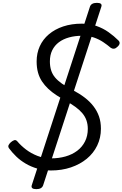

<svg xmlns="http://www.w3.org/2000/svg" viewBox="-20 -1177 859 1347"><path d="M338 19Q287 19 242.5 6Q198 -7 160.5 -29Q123 -51 94 -79Q65 -107 43 -137Q35 -149 40.5 -159.5Q46 -170 56 -179Q69 -190 80 -193.5Q91 -197 101 -186Q127 -155 162.5 -128Q198 -101 242.5 -83.5Q287 -66 338 -66Q393 -66 440 -79.5Q487 -93 522 -119.5Q557 -146 576.5 -185Q596 -224 596 -273Q596 -305 586.5 -332.5Q577 -360 557 -383.5Q537 -407 508.5 -427.5Q480 -448 441 -470Q407 -489 375.5 -509.5Q344 -530 318.5 -554Q293 -578 274.5 -606Q256 -634 246.5 -668.5Q237 -703 237 -746Q237 -804 259 -852.5Q281 -901 323 -936.5Q365 -972 423.5 -991.5Q482 -1011 554 -1011Q611 -1011 657.5 -994.5Q704 -978 742 -951Q780 -924 811 -893Q821 -883 819 -871.5Q817 -860 803 -848Q792 -837 780.5 -835.5Q769 -834 758 -841Q732 -863 703.5 -882Q675 -901 639.5 -913.5Q604 -926 554 -926Q506 -926 464.5 -914.5Q423 -903 393 -880.5Q363 -858 346.5 -824.5Q330 -791 330 -746Q330 -712 338.5 -684.5Q347 -657 365.5 -634.5Q384 -612 415 -590Q446 -568 491 -545Q538 -520 574 -492.5Q610 -465 635.5 -432Q661 -399 674.5 -360.5Q688 -322 688 -274Q688 -210 662 -156Q636 -102 588.5 -63Q541 -24 477 -2.5Q413 19 338 19ZM235 150Q194 150 203 122L611 -1130Q620 -1157 660 -1157Q700 -1157 691 -1130L283 122Q274 150 235 150Z"/></svg>

Font: Playwrite CA
Style: Regular
Weight: 400
Designer: Veronika Burian, José Scaglione
Foundry: TypeTogether
Version: Version 1.002